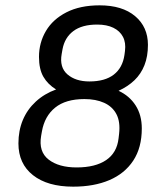

<svg xmlns="http://www.w3.org/2000/svg" viewBox="-20 -687 604 719"><path d="M254 12Q158 12 103.5 -31Q49 -74 49 -150Q49 -198 65.5 -237.5Q82 -277 114 -306.5Q146 -336 190 -352Q159 -371 142.5 -399.5Q126 -428 126 -474Q126 -527 152 -571Q178 -615 229 -641Q280 -667 353 -667Q438 -667 486 -626.5Q534 -586 534 -519Q534 -476 521 -443Q508 -410 483.5 -386.5Q459 -363 424 -347Q465 -328 488 -292Q511 -256 511 -206Q511 -134 479 -85.5Q447 -37 389.5 -12.5Q332 12 254 12ZM267 -60Q337 -60 377.5 -87.5Q418 -115 424 -169L426 -186Q431 -231 416 -259.5Q401 -288 370 -302Q339 -316 296 -316Q226 -316 186.5 -284Q147 -252 137 -195L134 -178Q124 -119 162 -89.5Q200 -60 267 -60ZM315 -382Q373 -382 406 -407.5Q439 -433 446 -481L448 -496Q452 -527 440.5 -549Q429 -571 404.5 -583Q380 -595 344 -595Q287 -595 254.5 -570.5Q222 -546 214 -502L211 -485Q202 -435 232.5 -408.5Q263 -382 315 -382Z"/></svg>

Font: Sofia Sans Hairline
Style: Italic
Weight: 1
Italic angle: -9°
Designer: Botio Nikoltchev, Ani Petrova
Foundry: lettersoup
Version: Version 4.102